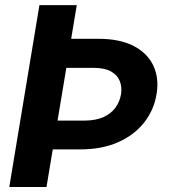

<svg xmlns="http://www.w3.org/2000/svg" viewBox="-20 -748 705 768"><path d="M137.7 -727.5H287.1L166 0H17.1ZM184.1 -592.8H373Q460.4 -592.8 515.4 -563.7Q570.3 -534.7 593.5 -485.1Q616.7 -435.5 606.4 -373Q596.7 -309.6 557.4 -259Q518.1 -208.5 453.1 -179.4Q388.2 -150.4 300.8 -150.4H111.8L130.4 -265.6H319.3Q364.3 -266.1 394.5 -280Q424.8 -293.9 441.9 -317.6Q459 -341.3 463.9 -370.1Q468.8 -399.4 459.2 -423.6Q449.7 -447.8 424.1 -462.2Q398.4 -476.6 354 -476.6H165Z"/></svg>

Font: Inter 17pt
Style: Bold Italic
Weight: 700
Italic angle: -9.3988°
Version: Version 4.001;git-66647c0bb